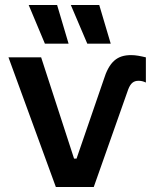

<svg xmlns="http://www.w3.org/2000/svg" viewBox="-20 -750 619 770"><path d="M378 -730H264L330 -575H424ZM209 -730H95L160 -575H255ZM494 -391C504 -417 516 -426 536 -426C545 -426 555 -424 565 -419V-520C544 -525 525 -529 506 -529C450 -529 418 -503 395 -428L287 -114H277L145 -520H14L204 0H356Z"/></svg>

Font: Fixel Display SemiBold
Style: Regular
Weight: 600
Designer: AlfaBravo + MacPaw
Foundry: Kyrylo Tkachov, Marchela Mozhyna, Serhii Makarenko, Maria Weinstein, Zakhar Kryvoshyya
Version: Version 1.211